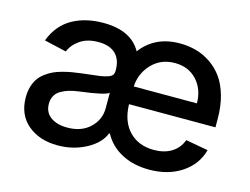

<svg xmlns="http://www.w3.org/2000/svg" viewBox="-82 -687 1085 833"><g transform="rotate(15 460.5 -270.5)"><path d="M643.1 11.2Q572.3 11.2 519 -17.3Q465.8 -45.9 439.5 -95.7H435.5Q417.5 -49.3 360.1 -18.6Q302.7 12.2 232.9 12.2Q150.4 12.2 98.1 -32Q45.9 -76.2 45.9 -154.3Q45.9 -180.2 52.2 -201.7Q58.6 -223.1 69.1 -238.5Q79.6 -253.9 95.9 -266.4Q112.3 -278.8 129.2 -286.9Q146 -294.9 168.5 -301Q190.9 -307.1 210.7 -310.5Q230.5 -314 254.9 -316.9Q265.1 -318.4 284.2 -320.3Q319.8 -324.2 334.7 -326.4Q349.6 -328.6 366 -333.7Q382.3 -338.9 387.5 -346.4Q392.6 -354 392.6 -366.7V-369.1Q392.6 -416 366.2 -441.4Q339.8 -466.8 289.1 -466.8Q239.7 -466.8 207.5 -444.8Q175.3 -422.9 162.1 -390.6L62.5 -413.6Q75.7 -449.7 98.6 -477.1Q121.6 -504.4 151.6 -520.8Q181.6 -537.1 215.8 -544.9Q250 -552.7 288.6 -552.7Q413.6 -552.7 459 -470.7Q520.5 -552.7 632.3 -552.7Q670.4 -552.7 705.1 -543.2Q739.7 -533.7 771 -512.7Q802.2 -491.7 825 -460.4Q847.7 -429.2 861.1 -382.6Q874.5 -335.9 874.5 -278.3V-240.7H486.3Q488.3 -163.1 530.3 -119.9Q572.3 -76.7 641.1 -76.7Q687 -76.7 719.7 -96.4Q752.4 -116.2 766.6 -154.3L867.2 -136.2Q849.1 -68.8 788.8 -28.8Q728.5 11.2 643.1 11.2ZM486.3 -320.3H770Q769.5 -383.8 731.9 -424.3Q694.3 -464.8 633.3 -464.8Q570.8 -464.8 530.3 -422.6Q489.7 -380.4 486.3 -320.3ZM253.4 -73.2Q316.9 -73.2 355 -109.6Q393.1 -146 393.1 -196.8V-267.1Q378.4 -252.4 261.7 -237.8Q236.8 -234.4 218 -228.8Q199.2 -223.1 183.1 -213.6Q167 -204.1 158.4 -188.7Q149.9 -173.3 149.9 -152.8Q149.9 -114.3 178.2 -93.8Q206.5 -73.2 253.4 -73.2Z"/></g></svg>

Font: Interop Med
Style: Regular
Weight: 500
Designer: Rasmus Andersson, Google, Jang Haemin
Foundry: jhaemin
Version: Version 1.007